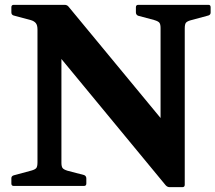

<svg xmlns="http://www.w3.org/2000/svg" viewBox="-20 -769 891 794"><path d="M768 -685Q754 -681 749 -675Q744 -669 744 -651V-5Q744 5 734 5H682Q672 5 665 -3L234 -525V-96Q234 -81 238.5 -74.5Q243 -68 259 -63L328 -45Q337 -41 337 -31V-10Q337 0 327 0H37Q27 0 27 -10V-32Q27 -41 37 -44L111 -64Q125 -68 130 -74Q135 -80 135 -98V-647Q135 -665 128 -673.5Q121 -682 107 -686L36 -705Q27 -708 27 -718V-739Q27 -749 37 -749H247Q257 -749 263 -742L644 -281V-653Q644 -668 639.5 -674.5Q635 -681 618 -686L551 -704Q542 -708 542 -718V-739Q542 -749 552 -749H842Q851 -749 851 -739V-717Q851 -708 842 -705Z"/></svg>

Font: Hahmlet
Style: Bold
Weight: 700
Designer: Minjoo Ham & Mark Frömberg
Foundry: hypertype
Version: Version 1.002; ttfautohint (v1.8.3)